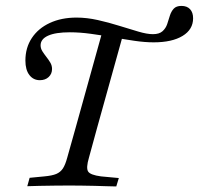

<svg xmlns="http://www.w3.org/2000/svg" viewBox="-20 -643 687 663"><path d="M241.1 -201.6 335.5 -541.1 405.6 -525.8 315.3 -201.6ZM222.6 -2.4Q195.2 -2.4 168.1 -2Q141.1 -1.6 116.9 -1.2Q92.7 -0.8 74.2 0L82.3 -29L133.1 -33.9Q159.7 -36.3 174.2 -42.3Q188.7 -48.4 197.2 -61.3Q205.6 -74.2 212.1 -98.4L241.1 -201.6H315.3L287.1 -98.4Q276.6 -62.9 284.3 -50.8Q291.9 -38.7 329 -33.9L390.3 -28.2L381.5 0.8Q366.1 0.8 347.6 0Q329 -0.8 307.7 -1.2Q286.3 -1.6 263.7 -2Q241.1 -2.4 218.5 -2.4H222.6ZM117.7 -366.1Q95.2 -366.1 81.5 -383.9Q67.7 -401.6 67.7 -433.9Q67.7 -478.2 89.9 -511.7Q112.1 -545.2 152 -563.7Q191.9 -582.3 244.4 -582.3Q279.8 -582.3 317.7 -573.8Q355.6 -565.3 391.5 -554Q427.4 -542.7 457.7 -533.9Q487.9 -525 508.1 -525Q529.8 -525 541.1 -535.1Q552.4 -545.2 557.3 -559.7Q562.1 -574.2 566.5 -588.7Q571 -603.2 579.8 -612.9Q588.7 -622.6 606.5 -622.6Q625.8 -622.6 636.3 -611.3Q646.8 -600 646.8 -579.8Q646.8 -541.1 610.5 -519Q574.2 -496.8 510.5 -496.8Q480.6 -496.8 444.8 -502Q408.9 -507.3 370.6 -514.1Q332.3 -521 294 -526.2Q255.6 -531.5 221 -531.5Q171.8 -531.5 146 -519.8Q120.2 -508.1 120.2 -486.3Q120.2 -475.8 126.2 -466.1Q132.3 -456.5 139.9 -446.8Q147.6 -437.1 153.6 -427Q159.7 -416.9 159.7 -404.8Q159.7 -387.9 148 -377Q136.3 -366.1 117.7 -366.1Z"/></svg>

Font: Playfair 5pt SemiExpanded Light Light
Style: Italic
Weight: 300
Italic angle: -15.6°
Version: Version 2.203